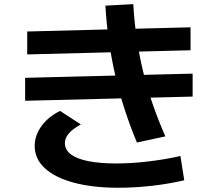

<svg xmlns="http://www.w3.org/2000/svg" viewBox="-20 -840 1040 917"><path d="M545 56.7Q422 56.7 332.2 32.3Q242.3 8 194 -36.7Q145.7 -81.3 145.7 -143Q145.7 -193 177.9 -237.5Q210 -282 266.7 -310.3L366.3 -245.7Q326.3 -224 307.8 -201.7Q289.3 -179.3 289.9 -154.7Q290.6 -124 318.8 -102.6Q347 -81.3 402 -70.3Q457 -59.3 535.7 -59.3Q608.3 -59.3 689.3 -69Q770.3 -78.6 841.7 -95L860 21Q786.3 38.3 705 47.5Q623.7 56.7 545 56.7ZM100 -358.7V-468.3L900 -488.3V-378.7ZM634 -159.3Q602 -235.7 576.2 -314.8Q550.4 -394 531.5 -475.5Q512.7 -557 500.5 -641.3Q488.4 -725.7 483.4 -813L616.6 -820.3Q621.3 -736.3 633 -657Q644.6 -577.7 663.1 -500.3Q681.6 -423 708.3 -345.5Q735 -268 769.6 -188.7ZM110 -580V-689.6L890 -709.6V-600Z"/></svg>

Font: M PLUS 1 Thin
Style: Regular
Weight: 100
Designer: Coji Morishita
Foundry: UNDERFOREST DESIGN
Version: Version 1.001